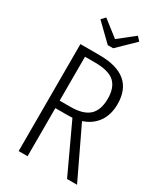

<svg xmlns="http://www.w3.org/2000/svg" viewBox="-216 -975 919 1065"><g transform="rotate(30 243.5 -442.5)"><path d="M256.8 -755.9H222.2L115.2 -859.9L138.2 -884.8L240.2 -805.2L340.8 -884.8L363.8 -859.9ZM461.9 0H397.9L253.9 -309.1Q249 -309.1 238.5 -308.6Q228 -308.1 222.2 -308.1H145V0H87.9V-685.1H210Q433.1 -685.1 433.1 -499Q433.1 -432.1 400.9 -385.7Q368.7 -339.4 309.1 -319.8ZM214.8 -356Q295.4 -356 333.3 -390.6Q371.1 -425.3 371.1 -499Q371.1 -569.3 334 -603.3Q296.9 -637.2 207 -637.2H145V-356Z"/></g></svg>

Font: Fira Sans Compressed Light
Style: Regular
Weight: 300
Width: 1
Designer: Carrois Corporate & Edenspiekermann AG
Foundry: Carrois Corporate GbR & Edenspiekermann AG
Version: Version 4.203;PS 004.203;hotconv 1.0.88;makeotf.lib2.5.64775